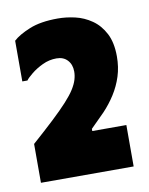

<svg xmlns="http://www.w3.org/2000/svg" viewBox="-58 -472 401 516"><g transform="rotate(-10 142.5 -213.5)"><path d="M273 -299Q273 -337 260 -362Q247 -387 226 -401.5Q205 -416 181 -421.5Q157 -427 134 -427Q87 -427 56.5 -414.5Q26 -402 11 -388V-277H25Q29 -283 42.5 -294Q56 -305 74 -313.5Q92 -322 112 -322Q131 -322 142 -310Q153 -298 153 -279Q153 -268 149.5 -256.5Q146 -245 137.5 -231.5Q129 -218 113 -200.5Q97 -183 72.5 -160Q48 -137 13 -106V0H266V-113H173V-119L211 -157Q229 -176 243 -198Q257 -220 265 -245Q273 -270 273 -299Z"/></g></svg>

Font: Phudu Black
Style: Regular
Weight: 900
Version: Version 1.005;gftools[0.9.23]